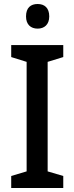

<svg xmlns="http://www.w3.org/2000/svg" viewBox="-20 -939 372 959"><path d="M168 -919C134 -919 110 -901 110 -857C110 -816 134 -796 168 -796C201 -796 226 -816 226 -857C226 -900 202 -919 168 -919ZM296 0V-60L218 -83V-630L296 -654V-714H36V-654L113 -630V-83L36 -60V0Z"/></svg>

Font: Noto Sans Myanmar SemiCondensed Medium
Style: Regular
Weight: 500
Width: 4
Designer: Monotype Design Team
Foundry: Monotype Imaging Inc.
Version: Version 2.107